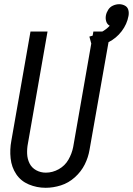

<svg xmlns="http://www.w3.org/2000/svg" viewBox="-20 -885 632 913"><path d="M420 -656 405 -711Q471 -728 502 -763H501Q489 -770 485 -783.5Q481 -797 483.5 -811Q486 -825 494.5 -838.5Q503 -852 517.5 -858.5Q532 -865 547 -865Q561 -865 573.5 -858.5Q586 -852 590 -838.5Q594 -825 591 -809Q584 -770 558.5 -736.5Q533 -703 496 -684.5Q459 -666 420 -656ZM197 8Q155 8 117 -8Q79 -24 57 -57Q35 -90 30.5 -132Q26 -174 34 -216L125 -735H206L113 -204Q108 -179 109 -154Q110 -129 120.5 -108Q131 -87 152 -75.5Q173 -64 198 -64Q230 -64 259.5 -80.5Q289 -97 305.5 -126Q322 -155 328 -186L424 -735H505L406 -174Q400 -137 383 -103Q366 -69 336 -42Q306 -15 269.5 -3.5Q233 8 197 8Z"/></svg>

Font: Iosevka SS08
Style: Italic
Weight: 400
Italic angle: -10°
Monospace: yes
Designer: Belleve Invis
Foundry: Belleve Invis
Version: 2.1.0; ttfautohint (v1.8.2)